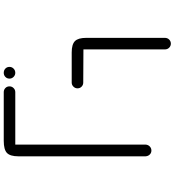

<svg xmlns="http://www.w3.org/2000/svg" viewBox="27 -900 945 1040"><g transform="rotate(90 500.0 -379.5)"><path d="M742.2 73.2H478.5Q465.8 73.2 456.5 64.5Q447.3 55.7 447.3 42Q447.3 29.3 456.5 20Q465.8 10.7 478.5 10.7H762.7V-695.3Q763.7 -709 772.9 -717.8Q782.2 -726.6 794.9 -726.6Q807.6 -726.6 816.4 -717.8Q825.2 -709 826.2 -695.3V-5.9Q826.2 38.1 808.1 55.7Q790 73.2 742.2 73.2ZM374 73.2Q360.4 73.2 351.1 64.5Q341.8 55.7 341.8 42Q341.8 29.3 351.1 20Q360.4 10.7 374 10.7Q386.7 10.7 396 20Q405.3 29.3 405.3 42Q405.3 55.7 396 64.5Q386.7 73.2 374 73.2ZM426.8 -294.9H263.7Q219.7 -294.9 202.1 -312.5Q184.6 -330.1 184.6 -373V-799.8Q184.6 -813.5 193.8 -822.8Q203.1 -832 215.8 -832Q228.5 -832 237.8 -822.8Q247.1 -813.5 247.1 -799.8V-358.4L426.8 -357.4Q439.5 -357.4 448.7 -348.6Q458 -339.8 458 -326.2Q458 -313.5 448.7 -304.2Q439.5 -294.9 426.8 -294.9Z"/></g></svg>

Font: MRT-Marukoias-beta
Style: Regular
Weight: 400
Designer: [Source Han Sans]
Ryoko NISHIZUKA 西塚涼子 (kana & ideographs); Paul D. Hunt (Latin, Greek & Cyrillic); Wenlong ZHANG 张文龙 (b
Foundry: RAPTORTYPE
Version: Version 2.10;April 28, 2020;FontCreator 13.0.0.2612 64-bit